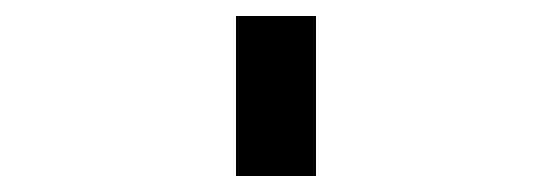

<svg xmlns="http://www.w3.org/2000/svg" viewBox="-20 -820 690 240"><path d="M375 -800V-600H275V-800Z"/></svg>

Font: Monoikos Medium
Style: Regular
Weight: 500
Designer: Brian Krent
Version: Version 0.088